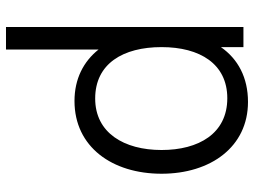

<svg xmlns="http://www.w3.org/2000/svg" viewBox="-126 -492 868 657"><g transform="rotate(90 308.5 -164.0)"><path d="M329.2 -578.1C245.8 -578.1 182.3 -543.8 141.7 -485.4V-562.5H72.9V250H150V-66.7C190.6 -15.6 250 15.6 326 15.6C483.3 15.6 575 -113.5 575 -282.3C575 -450 483.3 -578.1 329.2 -578.1ZM317.7 -55.2C197.9 -55.2 141.7 -151 141.7 -282.3C141.7 -413.5 199 -507.3 316.7 -507.3C437.5 -507.3 493.8 -409.4 493.8 -282.3C493.8 -154.2 435.4 -55.2 317.7 -55.2Z"/></g></svg>

Font: Manrope3
Style: Regular
Weight: 400
Width: 4
Designer: Mikhail Sharanda
Foundry: Mikhail Sharanda
Version: Version 3.000;PS 003.000;hotconv 1.0.88;makeotf.lib2.5.64775